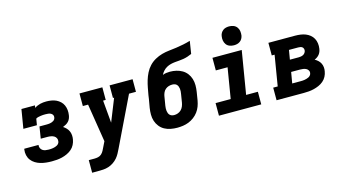

<svg xmlns="http://www.w3.org/2000/svg" viewBox="-100 -1166 3199 1767"><g transform="rotate(-15 1500.0 -282.5)"><path d="M260 8Q233 8 205.5 5Q178 2 152.5 -5.5Q127 -13 104.5 -27Q82 -41 66.5 -61.5Q51 -82 45 -108.5Q39 -135 43 -162Q43 -164 43.5 -166Q44 -168 45 -170H181Q181 -169 180.5 -168.5Q180 -168 180 -167Q178 -152 184.5 -138.5Q191 -125 203 -117Q215 -109 230 -106.5Q245 -104 260 -104Q271 -104 281 -104.5Q291 -105 301.5 -107Q312 -109 322 -112Q332 -115 341.5 -120.5Q351 -126 357.5 -135Q364 -144 365 -155Q368 -171 361 -185Q354 -199 341 -206.5Q328 -214 312 -217Q296 -220 280 -220H215L233 -332H299Q307 -332 316 -332.5Q325 -333 333.5 -334.5Q342 -336 350.5 -339Q359 -342 367 -347Q375 -352 380 -360Q385 -368 386 -377Q389 -390 382.5 -401Q376 -412 365 -417.5Q354 -423 341 -424.5Q328 -426 315 -426Q303 -426 291.5 -425.5Q280 -425 268.5 -423Q257 -421 245 -418.5Q233 -416 223 -409L213 -349H84L114 -530H243L239 -507Q252 -516 266 -522Q280 -528 294 -531.5Q308 -535 322.5 -536.5Q337 -538 352 -538Q376 -538 400.5 -534Q425 -530 446 -520Q467 -510 484 -494Q501 -478 510.5 -456.5Q520 -435 522.5 -410.5Q525 -386 521 -362Q519 -347 513 -332Q507 -317 496 -305Q485 -293 470.5 -285Q456 -277 441 -271Q457 -261 470.5 -247Q484 -233 492 -215Q500 -197 501.5 -176Q503 -155 499 -135Q495 -111 483 -87.5Q471 -64 451 -47Q431 -30 407 -19Q383 -8 358.5 -2Q334 4 309.5 6Q285 8 260 8Z M591 205V85H646Q663 85 681 81Q699 77 712.5 64.5Q726 52 734.5 36Q743 20 751 3L775 -46L717 -410H667V-530H885V-410H860L879 -195L965 -410H954V-530H1173V-410H1107L882 56Q872 77 861 97Q850 117 835 135Q817 156 794.5 171Q772 186 747 194Q722 202 696.5 203.5Q671 205 646 205Z M1456 8Q1424 8 1393 2Q1362 -4 1335.5 -18.5Q1309 -33 1290 -57Q1271 -81 1261.5 -110Q1252 -139 1252 -171Q1252 -203 1257 -235L1271 -315Q1272 -324 1273.5 -332.5Q1275 -341 1276 -350Q1282 -384 1288.5 -418.5Q1295 -453 1305 -486.5Q1315 -520 1331.5 -553Q1348 -586 1373 -612.5Q1398 -639 1430.5 -657Q1463 -675 1497.5 -684.5Q1532 -694 1566.5 -697.5Q1601 -701 1636 -706Q1671 -711 1705.5 -718Q1740 -725 1773 -735L1754 -615Q1734 -606 1714 -599.5Q1694 -593 1673.5 -589.5Q1653 -586 1632.5 -584.5Q1612 -583 1591.5 -581Q1571 -579 1550.5 -574Q1530 -569 1511 -558.5Q1492 -548 1477 -531.5Q1462 -515 1453 -496Q1469 -503 1487 -505.5Q1505 -508 1522 -508Q1553 -508 1583 -501Q1613 -494 1638.5 -479Q1664 -464 1682 -440.5Q1700 -417 1709 -388Q1718 -359 1718 -327.5Q1718 -296 1713 -265L1700 -185Q1695 -157 1685 -130.5Q1675 -104 1657.5 -80.5Q1640 -57 1616 -39Q1592 -21 1565.5 -10.5Q1539 0 1511 4Q1483 8 1456 8ZM1459 -112Q1477 -112 1494.5 -118.5Q1512 -125 1525.5 -138.5Q1539 -152 1546 -169.5Q1553 -187 1556 -204L1569 -284Q1571 -296 1572 -308.5Q1573 -321 1571.5 -332.5Q1570 -344 1566 -354.5Q1562 -365 1554.5 -373Q1547 -381 1535.5 -384.5Q1524 -388 1512 -388Q1495 -388 1478.5 -383Q1462 -378 1448 -366.5Q1434 -355 1426.5 -338.5Q1419 -322 1416 -306L1401 -216Q1399 -204 1398.5 -191.5Q1398 -179 1399.5 -167.5Q1401 -156 1405 -145.5Q1409 -135 1417 -127Q1425 -119 1436 -115.5Q1447 -112 1459 -112Z M1854 0V-120H1998L2046 -410H1934V-530H2213L2145 -120H2257V0ZM2156 -590Q2135 -590 2115 -597.5Q2095 -605 2083 -621.5Q2071 -638 2067.5 -659Q2064 -680 2068 -702Q2070 -717 2078 -730.5Q2086 -744 2098.5 -753.5Q2111 -763 2126.5 -766.5Q2142 -770 2156 -770Q2178 -770 2197.5 -762.5Q2217 -755 2229.5 -738.5Q2242 -722 2245 -701Q2248 -680 2245 -658Q2242 -643 2234.5 -629.5Q2227 -616 2214 -606.5Q2201 -597 2186 -593.5Q2171 -590 2156 -590Z M2403 0V-120H2446L2494 -410H2467V-530H2721Q2747 -530 2772.5 -526.5Q2798 -523 2820.5 -514Q2843 -505 2861.5 -490Q2880 -475 2891.5 -454Q2903 -433 2906.5 -407.5Q2910 -382 2906 -357Q2904 -343 2899 -329.5Q2894 -316 2885 -304.5Q2876 -293 2864 -284.5Q2852 -276 2838 -270Q2855 -261 2869 -248Q2883 -235 2891.5 -218Q2900 -201 2902 -181Q2904 -161 2900 -142Q2896 -117 2884 -94Q2872 -71 2852 -54Q2832 -37 2808 -26.5Q2784 -16 2759.5 -10Q2735 -4 2710.5 -2Q2686 0 2662 0ZM2618 -329H2703Q2713 -329 2724 -331Q2735 -333 2745 -338Q2755 -343 2762 -352.5Q2769 -362 2771 -372Q2773 -382 2770 -392Q2767 -402 2759.5 -408Q2752 -414 2742 -416Q2732 -418 2721 -418H2633ZM2582 -112H2662Q2672 -112 2682 -112.5Q2692 -113 2702 -115Q2712 -117 2722.5 -120Q2733 -123 2742 -128Q2751 -133 2758 -142Q2765 -151 2766 -161Q2769 -176 2761 -188.5Q2753 -201 2740.5 -207Q2728 -213 2713 -215Q2698 -217 2684 -217H2600Z"/></g></svg>

Font: Iosevka Slab HvExObl
Style: Regular
Weight: 900
Width: 7
Italic angle: -9°
Monospace: yes
Designer: Belleve Invis
Foundry: Belleve Invis
Version: Version 11.1.1; ttfautohint (v1.8.3)